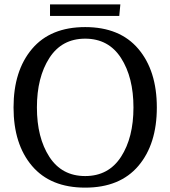

<svg xmlns="http://www.w3.org/2000/svg" viewBox="-20 -844 780 879"><path d="M613.5 -620Q698 -520 698 -352Q698 -184 613.5 -84.5Q529 15 370 15Q211 15 126.5 -84.5Q42 -184 42 -352Q42 -520 126.5 -620Q211 -720 370 -720Q529 -720 613.5 -620ZM206 -578.5Q149 -490 149 -352Q149 -214 206 -126Q263 -38 370 -38Q477 -38 534 -126Q591 -214 591 -352Q591 -490 534 -578.5Q477 -667 370 -667Q263 -667 206 -578.5ZM209 -771V-824H531L526 -771Z"/></svg>

Font: Andada SC
Style: Regular
Weight: 400
Designer: Carolina Giovagnoli
Foundry: Carolina Giovagnoli
Version: Version 1.003